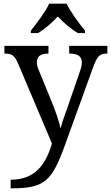

<svg xmlns="http://www.w3.org/2000/svg" viewBox="-20 -786 605 1046"><path d="M148 -619V-606H187C225 -628 265 -664 295 -696C325 -664 366 -628 404 -606H443V-619C412 -657 364 -721 343 -766H248C227 -721 179 -657 148 -619ZM38 193V240H47C224 240 264 198 334 4L486 -416C509 -480 523 -494 562 -494H565V-536H357V-494H360C404 -494 426 -479 426 -445C426 -434 423 -418 417 -402L350 -207C336 -167 319 -124 310 -86C304 -119 281 -185 262 -231L189 -409C183 -424 181 -435 181 -446C181 -479 201 -494 241 -494H244V-536H4V-494H7C46 -494 60 -482 78 -441L263 -4C230 108 173 193 38 193Z"/></svg>

Font: Noto Serif Balinese
Style: Regular
Weight: 400
Designer: Monotype Design Team
Foundry: Monotype Imaging Inc.
Version: Version 2.005